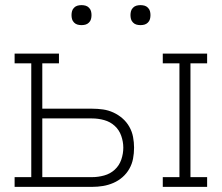

<svg xmlns="http://www.w3.org/2000/svg" viewBox="-20 -729 865 749"><path d="M615 0V-38H680V-482H615V-520H788V-482H723V-38H788V0ZM37 0V-38H102V-482H37V-520H210V-482H145V-305H339Q361 -305 382 -302Q403 -299 422.5 -290Q442 -281 458 -267Q474 -253 484.5 -234.5Q495 -216 499 -195Q503 -174 503 -153Q503 -131 499 -110Q495 -89 484.5 -70.5Q474 -52 458 -38Q442 -24 422.5 -15.5Q403 -7 382 -3.5Q361 0 339 0ZM145 -38H339Q363 -38 386.5 -44.5Q410 -51 427.5 -67Q445 -83 453 -106Q461 -129 461 -153Q461 -176 453 -199Q445 -222 427.5 -238Q410 -254 386.5 -260.5Q363 -267 339 -267H145ZM528 -631Q520 -631 512.5 -633Q505 -635 499 -641Q493 -647 491 -654.5Q489 -662 489 -670Q489 -678 491 -685.5Q493 -693 499 -699Q505 -705 512.5 -707Q520 -709 528 -709Q536 -709 543.5 -707Q551 -705 557 -699Q563 -693 565 -685.5Q567 -678 567 -670Q567 -662 565 -654.5Q563 -647 557 -641Q551 -635 543.5 -633Q536 -631 528 -631ZM298 -631Q290 -631 282.5 -633Q275 -635 269 -641Q263 -647 261 -654.5Q259 -662 259 -670Q259 -678 261 -685.5Q263 -693 269 -699Q275 -705 282.5 -707Q290 -709 298 -709Q306 -709 313.5 -707Q321 -705 327 -699Q333 -693 335 -685.5Q337 -678 337 -670Q337 -662 335 -654.5Q333 -647 327 -641Q321 -635 313.5 -633Q306 -631 298 -631Z"/></svg>

Font: Iosevka Etoile Extralight
Style: Regular
Weight: 200
Designer: Belleve Invis
Foundry: Belleve Invis
Version: Version 22.1.2; ttfautohint (v1.8.4)